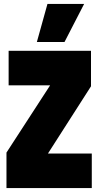

<svg xmlns="http://www.w3.org/2000/svg" viewBox="-20 -959 504 979"><path d="M13 0V-181L235 -523V-524H24V-700H444V-519L225 -177V-176H448V0ZM168 -745 222 -939H409L309 -745Z"/></svg>

Font: Georama Condensed Black
Style: Regular
Weight: 900
Width: 3
Designer: Jean-Baptiste Levee
Foundry: Production Type
Version: Version 1.000